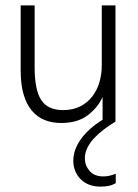

<svg xmlns="http://www.w3.org/2000/svg" viewBox="-20 -453 514 715"><path d="M355 242Q329 242 310 234Q291 226 278.5 212.5Q266 199 259.5 182Q253 165 253 146Q253 105 281 65.5Q309 26 362 -7V-92Q345 -53 307 -24Q269 5 208 5Q174 5 146.5 -6Q119 -17 99 -40.5Q79 -64 68 -101Q57 -138 57 -191V-433H109V-203Q109 -118 133.5 -80.5Q158 -43 215 -43Q251 -43 278 -56.5Q305 -70 323 -93Q341 -116 350 -146Q359 -176 359 -210V-433H410V0Q388 13 367.5 28.5Q347 44 331 61Q315 78 305.5 97Q296 116 296 137Q296 163 313.5 183.5Q331 204 365 204Q376 204 387.5 201.5Q399 199 411 194V229Q397 237 383 239.5Q369 242 355 242Z"/></svg>

Font: Tilda Sans Light
Style: Regular
Weight: 300
Designer: ParaType Ltd
Foundry: ParaType Ltd
Version: Version 1.009